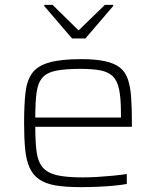

<svg xmlns="http://www.w3.org/2000/svg" viewBox="-20 -761 641 789"><path d="M312 8Q250 8 208.5 1Q167 -6 141 -24Q115 -42 101.5 -72Q88 -102 83.5 -147Q79 -192 79 -254Q79 -328 84.5 -378.5Q90 -429 111.5 -459.5Q133 -490 181.5 -504Q230 -518 314 -518Q373 -518 411.5 -509.5Q450 -501 472.5 -483.5Q495 -466 505.5 -435Q516 -404 519 -360Q522 -316 522 -256V-240H125Q125 -177 130.5 -136.5Q136 -96 155.5 -73Q175 -50 214 -41Q253 -32 320 -32Q348 -32 381 -34Q414 -36 445 -39Q476 -42 501 -46V-5Q480 -1 448.5 2Q417 5 381.5 6.5Q346 8 312 8ZM477 -258V-296Q477 -357 469.5 -393.5Q462 -430 443 -448Q424 -466 391.5 -472Q359 -478 311 -478Q248 -478 210.5 -470.5Q173 -463 154.5 -442Q136 -421 130.5 -382Q125 -343 125 -278H497ZM276 -603 162 -736V-741H196L303 -636L411 -741H445V-736L331 -603Z"/></svg>

Font: Saira SemiExpanded ExtraLight
Style: Regular
Weight: 250
Width: 6
Designer: Hector Gatti with collaboration of the Omnibus-Type team
Foundry: Omnibus-Type
Version: Version 1.101